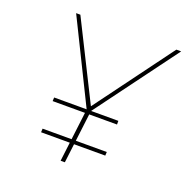

<svg xmlns="http://www.w3.org/2000/svg" viewBox="-126 -819 909 936"><g transform="rotate(20 328.5 -351.0)"><path d="M152 -279H485V-260H151ZM151 -117H484L483 -98H150ZM321 -278 112 -702H134L338 -294L329 -292L632 -702H657L343 -278L309 0H287Z"/></g></svg>

Font: Josefin Sans Thin Thin
Style: Italic
Weight: 250
Italic angle: -7°
Version: Version 2.000